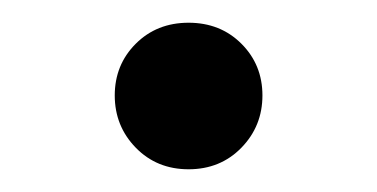

<svg xmlns="http://www.w3.org/2000/svg" viewBox="-20 -449 332 169"><path d="M81 -365Q81 -392 99.5 -410.5Q118 -429 146 -429Q174 -429 192.5 -410.5Q211 -392 211 -365Q211 -338 192.5 -319Q174 -300 146 -300Q118 -300 99.5 -319Q81 -338 81 -365Z"/></svg>

Font: Be Vietnam Medium
Style: Regular
Weight: 500
Designer: Gabriel Lam
Foundry: TypeRant
Version: Version 4.000